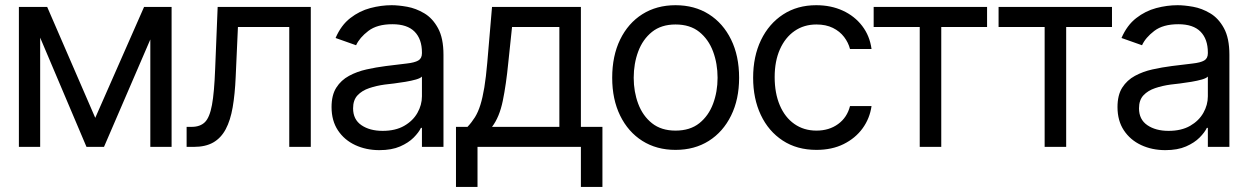

<svg xmlns="http://www.w3.org/2000/svg" viewBox="-20 -573 4870 749"><path d="M351.6 -113.3 542 -545.9H621.1L385.7 0H317.4L85.9 -545.9H164.1ZM136.7 -545.9V0H53.7V-545.9ZM566.4 0V-545.9H649.4V0Z M708 0V-78.1H727.5Q760.7 -78.1 779.3 -96.4Q797.9 -114.7 806.9 -163.6Q815.9 -212.4 819.3 -303.7L829.1 -545.9H1192.4V0H1108.4V-467.8H908.2L899.4 -272.5Q896.5 -205.6 887.7 -154.5Q878.9 -103.5 860.6 -69.1Q842.3 -34.7 812 -17.3Q781.7 0 736.3 0Z M1460 12.7Q1408.2 12.7 1365.7 -7.1Q1323.2 -26.9 1298.3 -64.5Q1273.4 -102.1 1273.4 -155.3Q1273.4 -202.1 1292 -231.2Q1310.5 -260.3 1341.6 -277.1Q1372.6 -293.9 1409.9 -302.2Q1447.3 -310.5 1485.4 -315.4Q1535.2 -321.8 1566.2 -325.2Q1597.2 -328.6 1611.6 -336.9Q1626 -345.2 1626 -365.2V-368.2Q1626 -420.4 1597.4 -449.5Q1568.8 -478.5 1510.7 -478.5Q1451.2 -478.5 1417 -452.4Q1382.8 -426.3 1369.1 -396.5L1289.1 -424.8Q1310.5 -474.6 1346.4 -502.4Q1382.3 -530.3 1424.6 -541.5Q1466.8 -552.7 1507.8 -552.7Q1534.2 -552.7 1568.4 -546.6Q1602.5 -540.5 1635 -521.2Q1667.5 -502 1688.7 -463.1Q1710 -424.3 1710 -359.4V0H1626V-74.2H1622.1Q1613.8 -56.6 1593.8 -36.4Q1573.7 -16.1 1540.8 -1.7Q1507.8 12.7 1460 12.7ZM1472.7 -62.5Q1522.5 -62.5 1556.6 -82Q1590.8 -101.6 1608.4 -132.6Q1626 -163.6 1626 -197.3V-274.4Q1620.6 -268.1 1602.8 -262.9Q1585 -257.8 1561.8 -253.9Q1538.6 -250 1516.6 -247.3Q1494.6 -244.6 1481.4 -243.2Q1448.7 -238.8 1420.4 -229.2Q1392.1 -219.7 1374.8 -201.2Q1357.4 -182.6 1357.4 -150.4Q1357.4 -106.9 1389.9 -84.7Q1422.4 -62.5 1472.7 -62.5Z M1758.8 156.2V-78.1H1803.7Q1820.3 -95.7 1832.8 -115.7Q1845.2 -135.7 1854 -163.8Q1862.8 -191.9 1869.4 -231.9Q1876 -272 1880.9 -329.1L1899.4 -545.9H2246.1V-78.1H2330.1V156.2H2246.1V0H1842.8V156.2ZM1899.4 -78.1H2162.1V-467.8H1977.5L1962.9 -329.1Q1954.6 -243.7 1941.4 -179.7Q1928.2 -115.7 1899.4 -78.1Z M2615.2 11.7Q2541.5 11.7 2485.8 -23.4Q2430.2 -58.6 2399.2 -122.1Q2368.2 -185.5 2368.2 -269.5Q2368.2 -355 2399.2 -418.7Q2430.2 -482.4 2485.8 -517.6Q2541.5 -552.7 2615.2 -552.7Q2689.5 -552.7 2745.1 -517.6Q2800.8 -482.4 2832 -418.7Q2863.3 -355 2863.3 -269.5Q2863.3 -185.5 2832 -122.1Q2800.8 -58.6 2745.1 -23.4Q2689.5 11.7 2615.2 11.7ZM2615.2 -63.5Q2671.9 -63.5 2708 -92.3Q2744.1 -121.1 2761.7 -168.2Q2779.3 -215.3 2779.3 -269.5Q2779.3 -324.7 2761.7 -372.1Q2744.1 -419.4 2708 -448.5Q2671.9 -477.5 2615.2 -477.5Q2559.6 -477.5 2523.4 -448.5Q2487.3 -419.4 2469.7 -372.1Q2452.1 -324.7 2452.1 -269.5Q2452.1 -215.3 2469.7 -168.2Q2487.3 -121.1 2523.4 -92.3Q2559.6 -63.5 2615.2 -63.5Z M3165 11.7Q3088.9 11.7 3033.4 -24.7Q2978 -61 2948 -124.5Q2918 -188 2918 -269.5Q2918 -353 2948.7 -416.7Q2979.5 -480.5 3034.9 -516.6Q3090.3 -552.7 3164.1 -552.7Q3221.7 -552.7 3267.8 -531.5Q3314 -510.3 3343.5 -471.7Q3373 -433.1 3379.9 -381.8H3295.9Q3289.6 -406.7 3272.9 -428.7Q3256.3 -450.7 3229.2 -464.1Q3202.1 -477.5 3165 -477.5Q3116.2 -477.5 3079.6 -452.1Q3043 -426.8 3022.5 -380.6Q3002 -334.5 3002 -272.5Q3002 -209.5 3022 -162.4Q3042 -115.2 3078.9 -89.4Q3115.7 -63.5 3165 -63.5Q3214.4 -63.5 3249.5 -89.1Q3284.7 -114.7 3295.9 -159.2H3379.9Q3373 -110.8 3345 -72.3Q3316.9 -33.7 3271.2 -11Q3225.6 11.7 3165 11.7Z M3388.2 -467.8V-545.9H3830.6V-467.8H3651.9V0H3567.9V-467.8Z M3875.5 -467.8V-545.9H4317.9V-467.8H4139.2V0H4055.2V-467.8Z M4525.9 12.7Q4474.1 12.7 4431.6 -7.1Q4389.2 -26.9 4364.3 -64.5Q4339.4 -102.1 4339.4 -155.3Q4339.4 -202.1 4357.9 -231.2Q4376.5 -260.3 4407.5 -277.1Q4438.5 -293.9 4475.8 -302.2Q4513.2 -310.5 4551.3 -315.4Q4601.1 -321.8 4632.1 -325.2Q4663.1 -328.6 4677.5 -336.9Q4691.9 -345.2 4691.9 -365.2V-368.2Q4691.9 -420.4 4663.3 -449.5Q4634.8 -478.5 4576.7 -478.5Q4517.1 -478.5 4482.9 -452.4Q4448.7 -426.3 4435.1 -396.5L4355 -424.8Q4376.5 -474.6 4412.4 -502.4Q4448.2 -530.3 4490.5 -541.5Q4532.7 -552.7 4573.7 -552.7Q4600.1 -552.7 4634.3 -546.6Q4668.5 -540.5 4700.9 -521.2Q4733.4 -502 4754.6 -463.1Q4775.9 -424.3 4775.9 -359.4V0H4691.9V-74.2H4688Q4679.7 -56.6 4659.7 -36.4Q4639.6 -16.1 4606.7 -1.7Q4573.7 12.7 4525.9 12.7ZM4538.6 -62.5Q4588.4 -62.5 4622.6 -82Q4656.7 -101.6 4674.3 -132.6Q4691.9 -163.6 4691.9 -197.3V-274.4Q4686.5 -268.1 4668.7 -262.9Q4650.9 -257.8 4627.7 -253.9Q4604.5 -250 4582.5 -247.3Q4560.5 -244.6 4547.4 -243.2Q4514.6 -238.8 4486.3 -229.2Q4458 -219.7 4440.7 -201.2Q4423.3 -182.6 4423.3 -150.4Q4423.3 -106.9 4455.8 -84.7Q4488.3 -62.5 4538.6 -62.5Z"/></svg>

Font: Inter Tight
Style: Regular
Weight: 400
Designer: Rasmus Andersson
Foundry: rsms
Version: Version 3.002